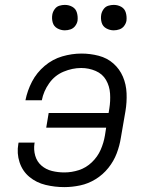

<svg xmlns="http://www.w3.org/2000/svg" viewBox="-20 -757 616 785"><path d="M243 8Q275 8 308 1Q341 -6 371 -24.5Q401 -43 423 -70.5Q445 -98 457 -129.5Q469 -161 474 -193L493 -303Q499 -339 497.5 -375.5Q496 -412 482.5 -443.5Q469 -475 443.5 -497.5Q418 -520 383.5 -529Q349 -538 313 -538Q274 -538 234.5 -526.5Q195 -515 162.5 -487.5Q130 -460 111 -423.5Q92 -387 84 -347H151Q158 -384 181 -416.5Q204 -449 240 -464Q276 -479 312 -479Q343 -479 371 -467Q399 -455 413.5 -430Q428 -405 430 -374.5Q432 -344 427 -313L424 -295H179L169 -235H414L409 -203Q404 -173 391.5 -144.5Q379 -116 355.5 -93.5Q332 -71 302.5 -61.5Q273 -52 243 -52Q217 -52 192.5 -58Q168 -64 149.5 -80Q131 -96 124 -120.5Q117 -145 121 -171Q122 -173 122 -174H56Q55 -172 55 -169Q48 -130 60 -93.5Q72 -57 100.5 -33.5Q129 -10 166.5 -1Q204 8 243 8ZM445 -633Q457 -633 468.5 -637Q480 -641 487.5 -651Q495 -661 497 -672Q499 -689 494.5 -705Q490 -721 476 -729Q462 -737 445 -737Q434 -737 422.5 -733.5Q411 -730 403.5 -719.5Q396 -709 394 -698Q391 -681 395.5 -665Q400 -649 414.5 -641Q429 -633 445 -633ZM245 -633Q257 -633 268.5 -637Q280 -641 287.5 -651Q295 -661 297 -672Q299 -689 294.5 -705Q290 -721 276 -729Q262 -737 245 -737Q234 -737 222.5 -733.5Q211 -730 203.5 -719.5Q196 -709 194 -698Q191 -681 195.5 -665Q200 -649 214.5 -641Q229 -633 245 -633Z"/></svg>

Font: Iosevka Sparkle Light Oblique
Style: Regular
Weight: 300
Italic angle: -9°
Designer: Belleve Invis
Foundry: Belleve Invis
Version: Version 4.5.0; ttfautohint (v1.8.3)